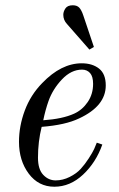

<svg xmlns="http://www.w3.org/2000/svg" viewBox="-20 -696 450 728"><path d="M52 -158Q52 -218 74 -277Q96 -336 140 -381Q212 -456 290 -456Q330 -456 355.5 -436Q381 -416 381 -372Q381 -294 280 -247Q228 -222 138 -215Q124 -159 124 -98Q124 -54 144 -33Q164 -12 191 -12Q218 -12 244 -25Q270 -38 286 -55.5Q302 -73 316.5 -95.5Q331 -118 337 -131Q343 -144 347 -155L368 -148Q344 -80 295 -34Q246 12 186 12Q126 12 89 -37.5Q52 -87 52 -158ZM144 -240Q217 -245 261 -265Q292 -279 312.5 -309Q333 -339 333 -378Q333 -406 321.5 -419Q310 -432 291 -432Q250 -432 215 -395Q180 -358 164 -313Q152 -279 144 -240ZM220 -640Q220 -652 228 -664Q236 -676 256 -676Q272 -676 280.5 -667Q289 -658 296 -637L336 -518L319 -508L234 -605Q220 -620 220 -640Z"/></svg>

Font: Old Standard TT
Style: Italic
Weight: 400
Italic angle: -15.2°
Designer: Alexey Kryukov <alexios@thessalonica.org.ru>
Version: Version 2.2